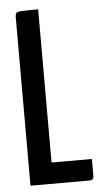

<svg xmlns="http://www.w3.org/2000/svg" viewBox="-52 -734 412 768"><g transform="rotate(-5 154.5 -350.0)"><path d="M39 0V-675Q39 -688 43 -693Q47 -698 66.5 -699Q86 -700 131 -700V-85H293V-18Q293 -7 288 -3.5Q283 0 275 0Z"/></g></svg>

Font: Yanone Kaffeesatz ExtraLight Medium
Style: Regular
Weight: 500
Version: Version 2.003